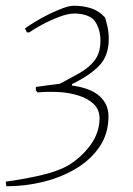

<svg xmlns="http://www.w3.org/2000/svg" viewBox="-35 -531 465 669"><path d="M-13 118 -15 102Q43 94 102 81Q161 68 200 47Q247 19 279 -24Q311 -67 312 -117Q312 -149 291.5 -168.5Q271 -188 239 -198Q207 -208 174 -210Q158 -211 137.5 -211Q117 -211 96 -209L90 -216V-228Q111 -231 132.5 -234Q154 -237 173 -239Q211 -259 243 -277Q275 -295 295 -321Q315 -347 315 -389Q315 -427 297.5 -454.5Q280 -482 226 -484Q202 -484 170.5 -472Q139 -460 110.5 -444.5Q82 -429 67 -418H59L52 -432Q66 -442 88 -455.5Q110 -469 135.5 -481.5Q161 -494 184 -502.5Q207 -511 223 -511Q254 -511 281.5 -502.5Q309 -494 331 -470Q333 -465 338.5 -442.5Q344 -420 344 -396Q344 -336 310 -301.5Q276 -267 216 -238V-233Q281 -224 312 -196Q343 -168 343 -126Q343 -66 312.5 -20.5Q282 25 230.5 56Q179 87 116 102.5Q53 118 -13 118Z"/></svg>

Font: Labrada ExtraLight
Style: Italic
Weight: 200
Italic angle: -7°
Designer: Mercedes Jáuregui
Foundry: Omnibus-Type Team
Version: Version 1.000; ttfautohint (v1.8.4.7-5d5b)